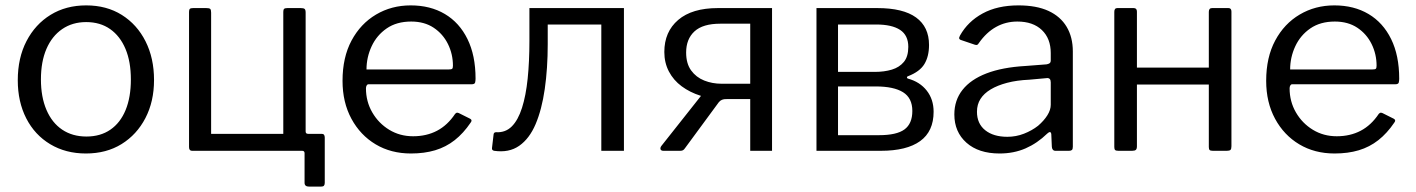

<svg xmlns="http://www.w3.org/2000/svg" viewBox="-20 -560 5257 713"><path d="M299 10Q224 10 166.5 -24.5Q109 -59 77.5 -120.5Q46 -182 46 -262Q46 -345 78.5 -407.5Q111 -470 168 -505Q225 -540 300 -540Q376 -540 432.5 -504.5Q489 -469 520.5 -406.5Q552 -344 552 -263Q552 -183 520 -121.5Q488 -60 431.5 -25Q375 10 299 10ZM301 -53Q353 -53 390 -78.5Q427 -104 446.5 -151.5Q466 -199 466 -265Q466 -331 446 -378.5Q426 -426 389 -452Q352 -478 300 -478Q249 -478 211 -452Q173 -426 152.5 -378.5Q132 -331 132 -265Q132 -200 152.5 -152Q173 -104 211 -78.5Q249 -53 301 -53Z M693 0Q682 0 682 -14V-516Q682 -524 685 -527Q688 -530 697 -530H746Q757 -530 760.5 -527Q764 -524 764 -513V-63H1032V-516Q1032 -524 1035 -527Q1038 -530 1047 -530H1097Q1107 -530 1111 -527Q1115 -524 1115 -513V-13Q1115 0 1103 0ZM1128 133Q1111 133 1111 119V9Q1111 0 1102 0H1057V-63H1115V-72Q1115 -63 1124 -63H1175Q1186 -63 1186 -49V119Q1186 126 1183 129.5Q1180 133 1172 133Z M1339 -232Q1339 -183 1362.5 -142.5Q1386 -102 1425.5 -78Q1465 -54 1514 -54Q1564 -54 1603 -74.5Q1642 -95 1670 -137Q1674 -141 1676.5 -141.5Q1679 -142 1684 -140L1726 -119Q1735 -114 1728 -105Q1701 -65 1668.5 -39.5Q1636 -14 1596 -2Q1556 10 1506 10Q1432 10 1375 -24Q1318 -58 1285 -119Q1252 -180 1252 -260Q1252 -347 1285.5 -409.5Q1319 -472 1376.5 -506Q1434 -540 1505 -540Q1578 -540 1632 -508Q1686 -476 1716 -415Q1746 -354 1746 -268Q1746 -261 1744.5 -254Q1743 -247 1731 -247H1348Q1344 -247 1341.5 -242.5Q1339 -238 1339 -232ZM1645 -302Q1656 -302 1659 -304.5Q1662 -307 1662 -316Q1662 -359 1643.5 -396.5Q1625 -434 1590.5 -457Q1556 -480 1507 -480Q1453 -480 1416 -454.5Q1379 -429 1360 -388Q1341 -347 1341 -302Z M1815 0Q1806 -2 1807 -10L1813 -61Q1814 -69 1822 -69Q1857 -67 1880.5 -90.5Q1904 -114 1918.5 -159.5Q1933 -205 1939.5 -268Q1946 -331 1946 -408V-530H2297V0H2213V-469H2014V-396Q2014 -306 2003 -229.5Q1992 -153 1969 -99Q1946 -45 1908 -18.5Q1870 8 1815 0Z M2766 0V-192H2667Q2621 -192 2581.5 -204.5Q2542 -217 2511.5 -239.5Q2481 -262 2464 -294.5Q2447 -327 2447 -367Q2447 -442 2498.5 -486Q2550 -530 2646 -530H2847V0ZM2444 0Q2435 0 2433 -5.5Q2431 -11 2436 -18L2599 -224L2678 -192Q2659 -193 2649 -180L2524 -10Q2520 -4 2516 -2Q2512 0 2506 0ZM2660 -249H2766V-472H2655Q2590 -472 2559 -443.5Q2528 -415 2528 -365Q2528 -324 2546.5 -298.5Q2565 -273 2595 -261Q2625 -249 2660 -249Z M3012 0V-530H3238Q3334 -530 3382 -495Q3430 -460 3430 -393Q3430 -351 3413 -322.5Q3396 -294 3352 -277Q3348 -276 3348 -272.5Q3348 -269 3352 -268Q3396 -256 3421.5 -223.5Q3447 -191 3447 -145Q3447 -72 3397 -36Q3347 0 3251 0ZM3244 -58Q3310 -58 3339 -79.5Q3368 -101 3368 -148Q3368 -196 3333.5 -217.5Q3299 -239 3232 -239H3092V-58ZM3228 -293Q3264 -293 3292 -301.5Q3320 -310 3336.5 -330Q3353 -350 3353 -386Q3353 -429 3322.5 -449Q3292 -469 3234 -469H3092V-293Z M3869 -64Q3832 -28 3788.5 -9Q3745 10 3692 10Q3614 10 3569 -30Q3524 -70 3524 -135Q3524 -188 3554.5 -226.5Q3585 -265 3643.5 -287.5Q3702 -310 3788 -315L3866 -321Q3873 -322 3877.5 -325Q3882 -328 3882 -336V-363Q3882 -417 3849 -448.5Q3816 -480 3758 -480Q3715 -480 3679 -460Q3643 -440 3615 -400Q3612 -395 3609 -393.5Q3606 -392 3600 -394L3547 -412Q3543 -414 3542 -417Q3541 -420 3545 -428Q3574 -480 3629 -510Q3684 -540 3762 -540Q3829 -540 3873.5 -519.5Q3918 -499 3941 -460.5Q3964 -422 3964 -369V-15Q3964 -6 3960.5 -3Q3957 0 3950 0H3899Q3893 0 3889.5 -4.5Q3886 -9 3886 -16L3884 -62Q3882 -76 3869 -64ZM3882 -254Q3882 -271 3868 -270L3802 -264Q3756 -262 3720 -252.5Q3684 -243 3659 -228Q3634 -213 3621 -192.5Q3608 -172 3608 -145Q3608 -101 3638.5 -76.5Q3669 -52 3721 -52Q3753 -52 3782.5 -63.5Q3812 -75 3835 -93Q3857 -112 3869.5 -132Q3882 -152 3882 -171V-254Z M4202 -517V-17Q4202 -7 4198 -3.5Q4194 0 4184 0H4133Q4124 0 4121 -3Q4118 -6 4118 -14V-516Q4118 -530 4129 -530H4190Q4202 -530 4202 -517ZM4553 -517V-17Q4553 -7 4549.5 -3.5Q4546 0 4536 0H4484Q4475 0 4472 -3Q4469 -6 4469 -14V-516Q4469 -530 4481 -530H4542Q4553 -530 4553 -517ZM4153 -246Q4142 -246 4142 -257V-299Q4142 -309 4152 -309H4511Q4522 -309 4522 -299V-257Q4522 -246 4511 -246Z M4769 -232Q4769 -183 4792.5 -142.5Q4816 -102 4855.5 -78Q4895 -54 4944 -54Q4994 -54 5033 -74.5Q5072 -95 5100 -137Q5104 -141 5106.5 -141.5Q5109 -142 5114 -140L5156 -119Q5165 -114 5158 -105Q5131 -65 5098.5 -39.5Q5066 -14 5026 -2Q4986 10 4936 10Q4862 10 4805 -24Q4748 -58 4715 -119Q4682 -180 4682 -260Q4682 -347 4715.5 -409.5Q4749 -472 4806.5 -506Q4864 -540 4935 -540Q5008 -540 5062 -508Q5116 -476 5146 -415Q5176 -354 5176 -268Q5176 -261 5174.5 -254Q5173 -247 5161 -247H4778Q4774 -247 4771.5 -242.5Q4769 -238 4769 -232ZM5075 -302Q5086 -302 5089 -304.5Q5092 -307 5092 -316Q5092 -359 5073.5 -396.5Q5055 -434 5020.5 -457Q4986 -480 4937 -480Q4883 -480 4846 -454.5Q4809 -429 4790 -388Q4771 -347 4771 -302Z"/></svg>

Font: Libre Franklin
Style: Regular
Weight: 400
Designer: Pablo Impallari, Rodrigo Fuenzalida, Nhung Nguyen
Foundry: Impallari Type
Version: Version 3.000